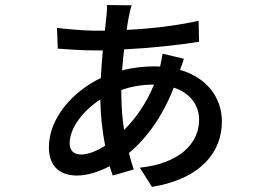

<svg xmlns="http://www.w3.org/2000/svg" viewBox="-20 -689 1040 758"><path d="M500 -668 402 -669C403 -658 402 -638 400 -624C398 -608 396 -589 394 -568C379 -568 364 -568 349 -568C313 -568 234 -575 205 -579L208 -497C243 -494 310 -490 349 -490C361 -490 373 -490 386 -490C383 -456 380 -419 378 -381C267 -328 173 -222 173 -108C173 -27 222 4 284 4C323 4 370 -10 413 -33C417 -20 421 -7 425 4L508 -20C501 -40 495 -62 489 -85C560 -144 622 -230 666 -343C731 -322 766 -274 766 -216C766 -121 686 -43 532 -27L580 49C782 15 856 -96 856 -209C856 -304 796 -383 691 -413C697 -429 703 -448 706 -457L622 -477C620 -467 616 -443 612 -426C604 -427 597 -427 589 -427C549 -427 504 -422 462 -411C464 -439 467 -467 470 -494C572 -499 685 -511 766 -524L764 -607C675 -587 578 -576 480 -571C483 -592 486 -610 489 -625C492 -641 495 -655 500 -668ZM459 -321C459 -325 459 -330 459 -334C494 -346 537 -355 586 -355H588C557 -279 515 -221 470 -176C463 -219 459 -267 459 -321ZM255 -123C255 -185 310 -254 376 -296C377 -234 384 -170 395 -114C360 -91 326 -79 300 -79C272 -79 255 -94 255 -123Z"/></svg>

Font: Source Han Sans JP Medium
Style: Regular
Weight: 500
Designer: Ryoko NISHIZUKA 西塚涼子 (kana, bopomofo & ideographs); Paul D. Hunt (Latin, Greek & Cyrillic); Sandoll Communications 산돌커뮤니
Foundry: Adobe
Version: Version 2.002;hotconv 1.0.116;makeotfexe 2.5.65601